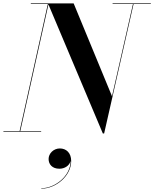

<svg xmlns="http://www.w3.org/2000/svg" viewBox="-56 -770 902 1122"><path d="M-36 -3.5V0H184.5V-3.5H62.5L227 -744L545 10H552.5L724.5 -746.5H825.5V-750H602V-746.5H721L598.5 -207.5L374.5 -750H124V-746.5H223.5L58.5 -3.5ZM228 159C228 190.5 249.5 216 291 216C321 216 349.5 199 356.5 170.5C357.5 257 266.5 330 185.5 330V332.5C270.5 332.5 360 258 360 171C360 123 331 97.5 293.5 97.5C257.5 97.5 228 126.5 228 159Z"/></svg>

Font: Bodoni* 48pt Medium
Style: Italic
Weight: 500
Italic angle: -13°
Version: Version 2.3